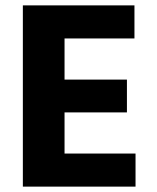

<svg xmlns="http://www.w3.org/2000/svg" viewBox="-20 -694 584 714"><path d="M123 0V-123H484V0ZM65 0V-674H220V0ZM123 -276V-398H452V-276ZM123 -551V-674H480V-551Z"/></svg>

Font: Hind Variable Light
Style: Regular
Weight: 300
Designer: Manushi Parikh, Satya Rajpurohit
Foundry: Indian Type Foundry
Version: Version 3.000